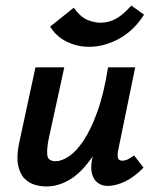

<svg xmlns="http://www.w3.org/2000/svg" viewBox="-20 -664 559 693"><path d="M147 9Q126 9 104.5 2.5Q83 -4 67 -21Q51 -38 45 -70Q39 -102 50 -152L108 -421H212L156 -164Q149 -131 150.5 -106.5Q152 -82 181 -82Q202 -82 228.5 -99.5Q255 -117 281.5 -156.5Q308 -196 331.5 -261Q355 -326 370 -421H429Q406 -303 374.5 -220.5Q343 -138 306 -87.5Q269 -37 229 -14Q189 9 147 9ZM368 7Q348 7 333 -4Q318 -15 312 -37Q306 -59 313 -92L383 -421H468L407 -124Q403 -105 405.5 -94.5Q408 -84 422 -84Q430 -84 439.5 -88Q449 -92 464 -103L498 -59Q465 -25 431.5 -9Q398 7 368 7ZM302 -495Q259 -495 221 -513.5Q183 -532 161 -568L246 -636Q271 -602 296 -592Q321 -582 343 -582Q372 -582 398 -596Q424 -610 454 -644L500 -611Q462 -552 408.5 -523.5Q355 -495 302 -495Z"/></svg>

Font: Ysabeau Office
Style: Bold Italic
Weight: 700
Italic angle: -12°
Designer: Christian Thalmann (Catharsis Fonts)
Version: Version 2.001;gftools[0.9.30]; featfreeze: tnum,lnum,ss02